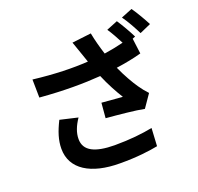

<svg xmlns="http://www.w3.org/2000/svg" viewBox="-156 -1040 1311 1273"><g transform="rotate(-20 500.0 -404.0)"><path d="M900 -872 821 -840C849 -802 881 -743 902 -701L981 -736C963 -771 927 -834 900 -872ZM324 -316 199 -345C165 -277 146 -220 146 -159C146 -15 275 64 479 64C601 65 691 52 748 41L755 -85C684 -71 596 -61 487 -61C350 -62 275 -97 275 -181C275 -225 292 -269 324 -316ZM123 -657 125 -529C296 -515 434 -516 553 -525C581 -458 617 -392 647 -344C616 -346 549 -352 500 -356L491 -250C575 -243 701 -231 757 -219L819 -309C800 -329 782 -351 765 -376C740 -412 704 -474 675 -539C739 -548 802 -560 854 -575L840 -684L860 -692C842 -729 806 -792 781 -829L702 -797C724 -765 749 -719 768 -682C724 -671 679 -662 632 -655C616 -705 601 -759 591 -812L456 -796C468 -763 480 -727 488 -704L509 -643C402 -636 274 -639 123 -657Z"/></g></svg>

Font: Noto Sans CJK TC
Style: Bold
Weight: 700
Designer: Ryoko NISHIZUKA 西塚涼子 (kana, bopomofo & ideographs); Paul D. Hunt (Latin, Greek & Cyrillic); Sandoll Communications 산돌커뮤니
Foundry: Adobe
Version: Version 2.004;hotconv 1.0.118;makeotfexe 2.5.65603